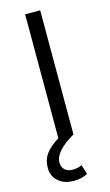

<svg xmlns="http://www.w3.org/2000/svg" viewBox="-135 -708 566 986"><g transform="rotate(-15 148.0 -214.5)"><path d="M187 163 203 214Q172 231 128 231Q79 231 47.5 204Q16 177 16 132Q16 89 39 58Q62 27 108 -1V-660H188V0Q81 62 81 121Q81 145 96 159.5Q111 174 138 174Q168 174 187 163Z"/></g></svg>

Font: Elaine Sans
Style: Regular
Weight: 400
Designer: Wei Huang
Foundry: Wei Huang
Version: Version 2.001;December 24, 2019;FontCreator 12.0.0.2547 64-b